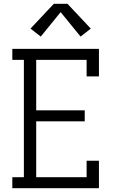

<svg xmlns="http://www.w3.org/2000/svg" viewBox="-20 -993 640 1013"><path d="M45 0V-58H106V-677H45V-735H502V-590H437V-677H171V-411H427V-353H171V-58H437V-145H502V0ZM195 -800 141 -842 264 -973H336L459 -842L405 -800L300 -929Z"/></svg>

Font: Iosevka Slab Light Extended
Style: Regular
Weight: 300
Width: 7
Monospace: yes
Designer: Belleve Invis
Foundry: Belleve Invis
Version: Version 11.1.0; ttfautohint (v1.8.3)